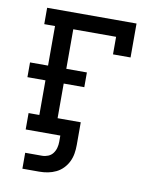

<svg xmlns="http://www.w3.org/2000/svg" viewBox="-79 -581 658 808"><g transform="rotate(10 250.0 -177.5)"><path d="M72 165V97H144Q157 97 169.5 92Q182 87 190 76.5Q198 66 201.5 53Q205 40 205 27V0H57V-70H103V-218H26V-281H103V-450H57V-520H439V-375H364V-450H181V-281H269V-218H181V-70H280V27Q280 46 277 64Q274 82 266 98.5Q258 115 245 128.5Q232 142 215.5 150Q199 158 181 161.5Q163 165 144 165Z"/></g></svg>

Font: Iosevka Slab
Style: Regular
Weight: 400
Monospace: yes
Designer: Belleve Invis
Foundry: Belleve Invis
Version: Version 11.2.4; ttfautohint (v1.8.3)